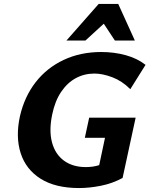

<svg xmlns="http://www.w3.org/2000/svg" viewBox="-20 -936 756 971"><path d="M380 15Q260 15 185.5 -32Q111 -79 84.5 -161.5Q58 -244 81 -349Q104 -448 160.5 -520.5Q217 -593 302 -633Q387 -673 492 -673Q557 -673 615.5 -657Q674 -641 716 -608L639 -485Q597 -527 547.5 -545.5Q498 -564 458 -564Q406 -564 363 -540.5Q320 -517 289 -471Q258 -425 244 -357Q227 -276 243 -216Q259 -156 303.5 -123.5Q348 -91 414 -91Q451 -91 482 -101Q513 -111 543 -130L473 -60L511 -239H409L431 -341H666L600 -36Q548 -8 490 3.5Q432 15 380 15ZM316 -731 479 -916H578L532 -841L412 -731ZM561 -731 489 -840 479 -916H578L662 -731Z"/></svg>

Font: Ysabeau Infant ExtraBold
Style: Italic
Weight: 800
Italic angle: -12°
Designer: Christian Thalmann (Catharsis Fonts)
Version: Version 2.001;gftools[0.9.30]; featfreeze: ss01,ss02,lnum